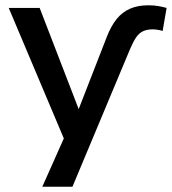

<svg xmlns="http://www.w3.org/2000/svg" viewBox="-20 -526 650 726"><path d="M384 -387Q400 -428 421 -454Q442 -480 471.5 -493Q501 -506 541 -506Q562 -506 579 -503Q596 -500 610 -496L595 -409Q585 -412 575.5 -413.5Q566 -415 557 -415Q536 -415 521 -408Q506 -401 495 -385Q484 -369 472 -341L254 180H140L238 -40V37L13 -496H130L280 -107H275Z"/></svg>

Font: Nunito Sans 8pt SemiBold
Style: Regular
Weight: 600
Version: Version 3.101;gftools[0.9.27]